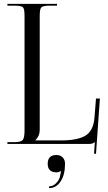

<svg xmlns="http://www.w3.org/2000/svg" viewBox="-20 -739 555 986"><path d="M232 218Q252 218 268.5 201.5Q285 185 289 163L293 141L290 139Q285 146 270 146Q225 146 225 102Q225 57 270 57Q290 57 302 69.5Q314 82 314 102Q314 158 291.5 192.5Q269 227 232 227ZM18 0V-9H53Q88 -9 97 -20.5Q106 -32 106 -69V-658Q106 -694 97.5 -702Q89 -710 53 -710H18V-719H273V-710H238Q202 -710 193 -702Q184 -694 184 -658V-71Q184 -41 162 -19V-18H297Q377 -18 418 -42Q459 -66 465 -133L473 -233H493L473 51L463 50L467 -9H466Q457 0 439 0Z"/></svg>

Font: FoglihtenNo06
Style: Regular
Weight: 500
Designer: gluk (gluksza@wp.pl)
Foundry: gluk (gluksza@wp.pl)
Version: Version 0.76